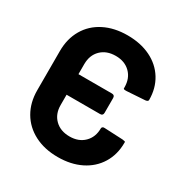

<svg xmlns="http://www.w3.org/2000/svg" viewBox="-166 -839 939 979"><g transform="rotate(30 304.0 -350.0)"><path d="M385 -411Q402 -411 402 -394V-307Q402 -290 385 -290H188V-229Q188 -177 220.5 -145Q253 -113 307 -113Q360 -113 392.5 -145Q425 -177 425 -229Q425 -234 429.5 -237.5Q434 -241 442 -240L549 -235Q566 -233 566 -230V-225Q566 -156 533.5 -103Q501 -50 442.5 -21Q384 8 307 8Q229 8 170 -22.5Q111 -53 79 -108Q47 -163 47 -235V-466Q47 -538 79 -593Q111 -648 170 -678Q229 -708 307 -708Q384 -708 442.5 -679.5Q501 -651 533.5 -598.5Q566 -546 566 -477Q566 -468 550 -466L443 -459H439Q425 -459 425 -464V-470Q425 -523 392.5 -555Q360 -587 307 -587Q253 -587 220.5 -555Q188 -523 188 -470V-411Z"/></g></svg>

Font: Barlow
Style: Bold
Weight: 700
Designer: Jeremy Tribby
Foundry: Jeremy Tribby
Version: Version 1.101 August 23, 2024